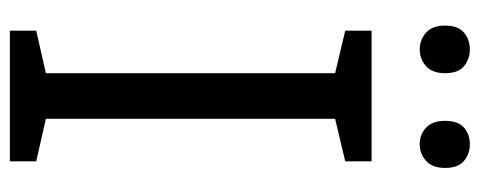

<svg xmlns="http://www.w3.org/2000/svg" viewBox="-304 -644 948 379"><g transform="rotate(90 169.5 -454.0)"><path d="M298 0H40V-52L124 -71V-642L40 -662V-714H298V-662L214 -642V-71L298 -52ZM30 -859Q30 -885 44 -896.5Q58 -908 77 -908Q96 -908 110 -896.5Q124 -885 124 -859Q124 -834 110 -821.5Q96 -809 77 -809Q58 -809 44 -821.5Q30 -834 30 -859ZM218 -859Q218 -885 231.5 -896.5Q245 -908 264 -908Q283 -908 297 -896.5Q311 -885 311 -859Q311 -834 297 -821.5Q283 -809 264 -809Q245 -809 231.5 -821.5Q218 -834 218 -859Z"/></g></svg>

Font: Noto Sans Rejang
Style: Regular
Weight: 400
Designer: Monotype Design Team
Foundry: Monotype Imaging Inc.
Version: Version 2.001; ttfautohint (v1.8.4.7-5d5b)